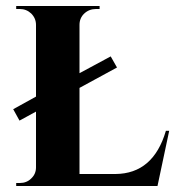

<svg xmlns="http://www.w3.org/2000/svg" viewBox="-20 -620 614 640"><path d="M505 0H34V-10H46Q69 -10 84 -25Q100 -40 100 -62V-248L45 -218L24 -256L100 -298V-537Q100 -559 84 -575Q68 -590 46 -590H34V-600H312V-590H300Q277 -590 261 -575Q245 -560 245 -537V-376L349 -432L370 -395L245 -327V-40H365Q491 -41 533 -184H544Z"/></svg>

Font: Cinzel Bold(RUS BY LYAJKA)
Style: Regular
Weight: 700
Designer: Natanael Gama
Version: Version 1.001;PS 001.001;hotconv 1.0.56;makeotf.lib2.0.21325